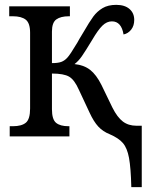

<svg xmlns="http://www.w3.org/2000/svg" viewBox="-20 -562 620 791"><path d="M432 -9Q404 -20 385 -40.5Q366 -61 349 -98L305 -192Q287 -233 265 -246Q243 -259 194 -259V-112Q194 -70 211 -56Q228 -42 262 -42H266V0H20V-42H33Q69 -42 86.5 -56.5Q104 -71 104 -115V-427Q104 -467 86 -481Q68 -495 33 -495H18V-536H268V-495H264Q230 -495 212 -482Q194 -469 194 -432V-302Q219 -302 232.5 -307Q246 -312 257 -324Q268 -335 299 -387Q304 -397 323 -428Q349 -473 364.5 -494Q380 -515 402.5 -528.5Q425 -542 459 -542Q494 -542 513.5 -525Q533 -508 533 -480Q533 -456 520.5 -440Q508 -424 489 -420Q480 -474 441 -474Q420 -474 402 -456.5Q384 -439 360 -398Q331 -350 317 -330Q303 -310 287 -298Q326 -294 351.5 -274Q377 -254 398 -212L443 -119Q463 -79 486 -61.5Q509 -44 542 -44H564V209H521Q519 129 511.5 88.5Q504 48 486.5 27.5Q469 7 432 -9Z"/></svg>

Font: Noto Serif Narrow
Style: Regular
Weight: 400
Width: 4
Designer: Monotype Design Team
Foundry: Monotype Imaging Inc.
Version: Version 1.001